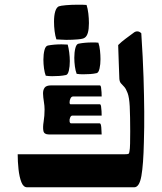

<svg xmlns="http://www.w3.org/2000/svg" viewBox="-20 -794 686 814"><path d="M590 -191Q588 -97 579.5 -48.5Q571 0 549 0H95Q79 0 70.5 -22Q62 -44 58.5 -76.5Q55 -109 55 -140H508Q522 -140 525 -142Q528 -144 529 -153Q531 -162 531.5 -185Q532 -208 532 -237Q532 -266 531.5 -294.5Q531 -323 530 -343Q528 -381 521 -399.5Q514 -418 506.5 -426Q499 -434 493 -440.5Q487 -447 486 -460Q485 -490 483.5 -528Q482 -566 481 -603Q495 -617 512 -629.5Q529 -642 545 -654Q553 -661 562 -661Q571 -661 579 -653Q586 -547 588.5 -466.5Q591 -386 591.5 -320Q592 -254 590 -191ZM187 -224Q167 -224 164 -239Q161 -254 165 -278.5Q169 -303 169 -330Q169 -345 166 -363Q163 -381 162.5 -396.5Q162 -412 169 -422Q176 -432 197 -432H403Q407 -432 408.5 -423Q410 -414 410.5 -403Q411 -392 411 -385H290Q283 -385 279 -377Q275 -369 275 -360.5Q275 -352 279 -352H403Q407 -352 408.5 -343Q410 -334 410.5 -322.5Q411 -311 411 -304H287Q281 -304 277.5 -296Q274 -288 275 -279.5Q276 -271 282 -271H403Q408 -271 409.5 -253Q411 -235 411 -224ZM183 -601Q209 -606 241 -606Q247 -606 253.5 -605.5Q260 -605 267 -605Q271 -591 273.5 -571.5Q276 -552 276 -535Q276 -512 272 -495Q268 -478 260 -476Q246 -473 231.5 -472Q217 -471 201 -471Q194 -471 187.5 -471.5Q181 -472 174 -473Q169 -486 166.5 -504.5Q164 -523 164 -541Q164 -564 168.5 -581.5Q173 -599 183 -601ZM314 -609Q340 -614 371 -614Q378 -614 384 -614Q390 -614 397 -613Q402 -599 404 -579.5Q406 -560 406 -543Q406 -521 402 -503.5Q398 -486 390 -484Q377 -481 362 -480Q347 -479 332 -479Q325 -479 318 -479.5Q311 -480 305 -481Q300 -494 297.5 -512.5Q295 -531 295 -549Q295 -572 299.5 -590Q304 -608 314 -609ZM229 -767Q237 -770 260 -772Q283 -774 307 -774Q318 -774 328.5 -774Q339 -774 347 -773Q352 -758 354.5 -737Q357 -716 357 -696Q357 -645 339 -634Q333 -629 309.5 -627Q286 -625 261 -625Q249 -625 238 -626Q227 -627 219 -627Q214 -642 211.5 -662Q209 -682 209 -702Q209 -728 214 -745Q219 -762 229 -767Z"/></svg>

Font: Alkalami
Style: Regular
Weight: 400
Designer: Becca Hirsbrunner Spalinger
Foundry: SIL International
Version: Version 2.000